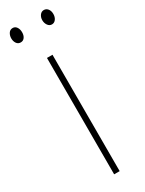

<svg xmlns="http://www.w3.org/2000/svg" viewBox="-201 -724 568 753"><g transform="rotate(-30 83.5 -348.0)"><path d="M96 0H71V-527H96ZM-12 -663Q-12 -676 -5.5 -686Q1 -696 13 -696Q24 -696 30.5 -686.5Q37 -677 37 -663Q37 -649 30.5 -640Q24 -631 13 -631Q1 -631 -5.5 -640.5Q-12 -650 -12 -663ZM129 -664Q129 -677 136 -686.5Q143 -696 154 -696Q165 -696 172 -687Q179 -678 179 -664Q179 -650 172 -640.5Q165 -631 154 -631Q143 -631 136 -641Q129 -651 129 -664Z"/></g></svg>

Font: Noto Sans Thai Looped ExtraCondensed Thin
Style: Regular
Weight: 100
Width: 2
Designer: Sasikarn Vongin, Ben Mitchell
Foundry: The Fontpad Ltd
Version: Version 1.001; ttfautohint (v1.8.4.7-5d5b)